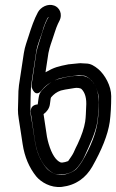

<svg xmlns="http://www.w3.org/2000/svg" viewBox="-20 -763 477 789"><path d="M106 -305C106 -298 108 -291 109 -283C114 -252 118 -219 123 -187C132 -125 160 -70 202 -50C213 -45 225 -45 237 -46C261 -49 283 -56 299 -76C311 -91 320 -104 327 -120C347 -164 374 -220 380 -263C383 -284 384 -306 385 -326C388 -372 379 -411 352 -436C343 -444 331 -451 317 -451H302C283 -452 261 -448 243 -444L224 -439C195 -432 169 -412 150 -389C140 -377 140 -367 138 -356L135 -334C122 -333 106 -327 106 -305ZM185 -334 188 -356C188 -359 189 -360 190 -363C201 -376 213 -385 230 -391L248 -395C258 -397 276 -399 285 -401C295 -403 309 -402 315 -397C329 -383 337 -360 334 -322C333 -303 333 -283 330 -263C326 -238 316 -207 299 -171C294 -161 288 -149 282 -135C276 -123 268 -113 260 -101C260 -101 237 -92 228 -96C210 -104 193 -128 180 -172C178 -180 175 -189 173 -201C168 -233 164 -263 159 -294C172 -303 183 -318 185 -334ZM264 -449 300 -453C307 -454 315 -452 325 -452C327 -452 336 -450 349 -439C361 -429 369 -417 376 -400C383 -382 386 -368 386 -360C386 -321 385 -289 381 -262C375 -218 354 -161 317 -99C311 -89 305 -82 298 -73C288 -59 259 -47 235 -44C207 -41 180 -61 170 -73C146 -102 130 -139 123 -185C119 -210 116 -233 112 -257C109 -275 104 -295 105 -314C105 -328 106 -396 108 -413L128 -545C134 -587 149 -610 158 -647C159 -652 174 -691 179 -693H180L174 -683C167 -669 161 -654 157 -640C148 -609 132 -565 129 -545L111 -422C110 -417 110 -411 110 -405C110 -405 124 -355 154 -395C163 -406 174 -416 189 -424C223 -443 225 -441 264 -449ZM265 -499H263C218 -490 204 -487 167 -466L179 -545C180 -552 185 -572 195 -600C202 -619 209 -646 218 -665L223 -675C240 -706 223 -733 203 -740C176 -750 147 -733 136 -713C121 -686 108 -648 98 -616C92 -596 82 -572 78 -545L58 -413C56 -399 55 -381 55 -357C54 -315 52 -306 57 -275C63 -240 67 -207 73 -171C81 -118 100 -74 129 -38C148 -15 188 10 234 5C293 -2 333 -33 359 -78C398 -147 423 -208 431 -262C435 -292 437 -328 437 -368C437 -410 411 -456 384 -479C368 -492 353 -502 333 -502C319 -502 314 -504 305 -503Z"/></svg>

Font: AppleStorm
Style: CBoIta
Weight: 400
Foundry: Cannot Into Space Fonts
Version: Version 1.01